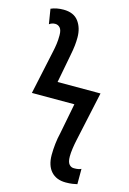

<svg xmlns="http://www.w3.org/2000/svg" viewBox="-114 -781 571 847"><g transform="rotate(15 172.0 -357.0)"><path d="M274 10Q231 10 207 -16.5Q183 -43 183 -92Q183 -116 186 -143Q189 -170 195 -194L222 -333H28L71 -534Q75 -552 77.5 -570Q80 -588 80 -610Q80 -634 71 -644Q62 -654 49 -654Q34 -654 22 -645L11 -713Q36 -724 68 -724Q115 -724 137 -694.5Q159 -665 159 -621Q159 -603 157 -584Q155 -565 149 -535L125 -409H321L272 -182Q268 -164 265 -143Q262 -122 262 -106Q262 -80 271.5 -69.5Q281 -59 295 -60Q314 -60 326 -66V4Q318 6 304.5 8Q291 10 274 10Z"/></g></svg>

Font: Noto Sans ExtraCondensed
Style: Regular
Weight: 400
Width: 2
Designer: Monotype Design Team
Foundry: Monotype Imaging Inc.
Version: Version 2.013; ttfautohint (v1.8.4.7-5d5b)